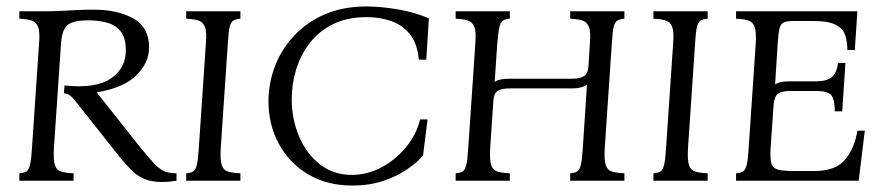

<svg xmlns="http://www.w3.org/2000/svg" viewBox="-20 -560 2723 595"><path d="M483 4Q448 4 425 -6.5Q402 -17 385.5 -34.5Q369 -52 353 -71L215 -245Q205 -258 197 -264Q189 -270 178 -271L180 -295Q278 -285 324 -317Q370 -349 370 -404Q370 -442 354.5 -462Q339 -482 312.5 -489.5Q286 -497 254 -497Q207 -497 189.5 -482.5Q172 -468 169 -425L147 -100Q145 -65 150 -49Q155 -33 169 -28.5Q183 -24 208 -23V0H40V-23Q54 -24 61.5 -28.5Q69 -33 73 -49Q77 -65 79 -100L101 -425Q104 -460 98.5 -475.5Q93 -491 79 -496Q65 -501 40 -502V-525H111Q148 -525 173 -526.5Q198 -528 220.5 -529Q243 -530 271 -530Q345 -530 393.5 -502.5Q442 -475 442 -413Q442 -366 403 -327Q364 -288 281 -274V-272L415 -103Q442 -70 458 -53Q474 -36 489 -29.5Q504 -23 527 -23V0Q515 2 504 3Q493 4 483 4Z M557 0V-23Q571 -24 578.5 -28.5Q586 -33 590 -49Q594 -65 596 -100L618 -425Q621 -460 615.5 -475.5Q610 -491 596 -496Q582 -501 557 -502V-525H725V-502Q711 -501 703 -496Q695 -491 691.5 -475.5Q688 -460 686 -425L664 -100Q662 -65 667 -49Q672 -33 686 -28.5Q700 -24 725 -23V0Z M1072 15Q993 15 934.5 -20Q876 -55 844 -114.5Q812 -174 812 -246Q812 -302 832 -354.5Q852 -407 891 -449Q930 -491 986.5 -515.5Q1043 -540 1116 -540Q1159 -540 1212.5 -531Q1266 -522 1309 -503L1301 -375H1278Q1273 -427 1249 -455.5Q1225 -484 1190 -495.5Q1155 -507 1117 -507Q1057 -507 1013 -485.5Q969 -464 940.5 -427.5Q912 -391 898 -345.5Q884 -300 884 -253Q884 -192 906.5 -138Q929 -84 971 -51Q1013 -18 1070 -18Q1118 -18 1161.5 -41Q1205 -64 1237.5 -103Q1270 -142 1282 -190H1305L1291 -78Q1273 -57 1242 -35.5Q1211 -14 1168 0.5Q1125 15 1072 15Z M1876 -425 1854 -100Q1852 -65 1857 -49Q1862 -33 1876 -28.5Q1890 -24 1915 -23V0H1747V-23Q1761 -24 1768.5 -28.5Q1776 -33 1780 -49Q1784 -65 1786 -100L1799 -298Q1784 -286 1752 -286H1560Q1535 -286 1523 -279Q1511 -272 1509 -249L1499 -100Q1497 -65 1502 -49Q1507 -33 1521 -28.5Q1535 -24 1560 -23V0H1392V-23Q1406 -24 1413.5 -28.5Q1421 -33 1425 -49Q1429 -65 1431 -100L1453 -425Q1456 -460 1450.5 -475.5Q1445 -491 1431 -496Q1417 -501 1392 -502V-525H1560V-502Q1546 -501 1538.5 -496Q1531 -491 1527.5 -475.5Q1524 -460 1521 -425L1513 -306Q1521 -312 1533 -314Q1545 -316 1560 -316H1752Q1778 -316 1790.5 -324.5Q1803 -333 1804 -360L1808 -425Q1811 -460 1805.5 -475.5Q1800 -491 1786 -496Q1772 -501 1747 -502V-525H1915V-502Q1901 -501 1893 -496Q1885 -491 1881.5 -475.5Q1878 -460 1876 -425Z M2005 0V-23Q2019 -24 2026.5 -28.5Q2034 -33 2038 -49Q2042 -65 2044 -100L2066 -425Q2069 -460 2063.5 -475.5Q2058 -491 2044 -496Q2030 -501 2005 -502V-525H2173V-502Q2159 -501 2151 -496Q2143 -491 2139.5 -475.5Q2136 -460 2134 -425L2112 -100Q2110 -65 2115 -49Q2120 -33 2134 -28.5Q2148 -24 2173 -23V0Z M2261 0V-23Q2275 -24 2282.5 -28.5Q2290 -33 2294 -49Q2298 -65 2300 -100L2322 -425Q2324 -460 2319 -475.5Q2314 -491 2300 -496Q2286 -501 2261 -502V-525H2637L2629 -405H2606Q2606 -430 2599.5 -450.5Q2593 -471 2570 -483Q2547 -495 2499 -495H2439Q2420 -495 2410 -491Q2400 -487 2396 -472.5Q2392 -458 2390 -425L2382 -298Q2390 -304 2402 -306Q2414 -308 2429 -308H2510Q2540 -308 2556.5 -320Q2573 -332 2577 -365H2600L2590 -215H2567Q2567 -251 2556.5 -264.5Q2546 -278 2510 -278H2429Q2401 -278 2390 -269Q2379 -260 2377 -231L2368 -100Q2366 -67 2371 -52.5Q2376 -38 2392.5 -34Q2409 -30 2439 -30H2503Q2571 -30 2600 -66.5Q2629 -103 2637 -155H2660L2641 0Z"/></svg>

Font: Bona Nova SC
Style: Italic
Weight: 400
Italic angle: -4°
Designer: Mateusz Machalski
Foundry: Capitalics
Version: Version 4.001; ttfautohint (v1.8.4.7-5d5b)